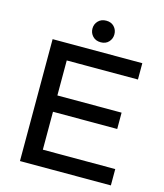

<svg xmlns="http://www.w3.org/2000/svg" viewBox="-127 -970 908 1065"><g transform="rotate(15 327.5 -438.0)"><path d="M88.9 0V-700H604V-606.2H195.2V-405.2H564V-311.5H195.2V-93.8H611V0ZM350.6 -752.2Q321.9 -752.2 304.5 -770.4Q287.1 -788.6 287.1 -814.3Q287.1 -840 304.5 -858Q321.9 -876.1 350.6 -876.1Q379.2 -876.1 396.1 -858Q413.1 -840 413.1 -814.3Q413.1 -788.6 396.1 -770.4Q379.2 -752.2 350.6 -752.2Z"/></g></svg>

Font: REM Medium
Style: Regular
Weight: 500
Designer: Octavio Pardo
Foundry: Ashler Design
Version: Version 1.005;gftools[0.9.28]